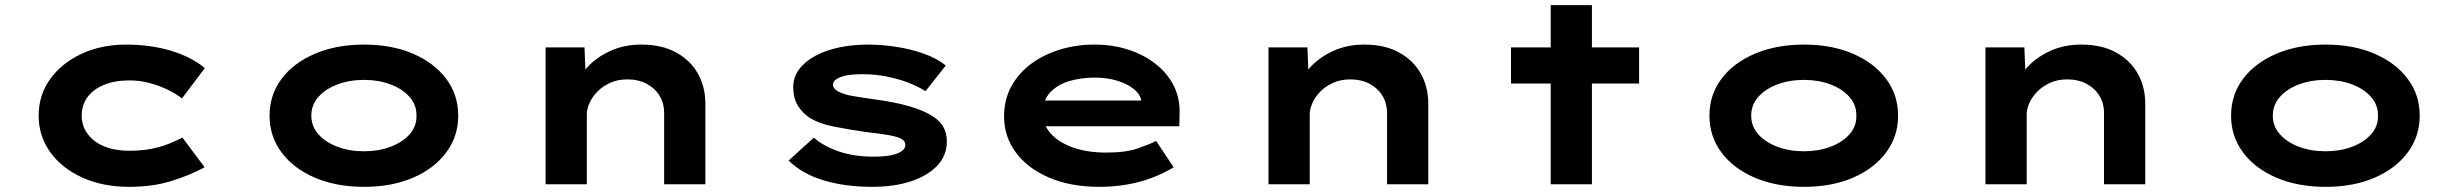

<svg xmlns="http://www.w3.org/2000/svg" viewBox="-20 -715 9539 745"><path d="M481 10Q379 10 299.5 -26Q220 -62 175 -124.5Q130 -187 130 -266Q130 -346 174.5 -408Q219 -470 296 -506Q373 -542 470 -542Q563 -542 642 -518.5Q721 -495 775 -451L686 -333Q662 -352 628.5 -368Q595 -384 558 -393.5Q521 -403 483 -403Q425 -403 383 -385.5Q341 -368 319 -337.5Q297 -307 297 -266Q297 -227 320 -195.5Q343 -164 384.5 -147Q426 -130 481 -130Q531 -130 569.5 -138Q608 -146 637 -158Q666 -170 688 -181L774 -66Q715 -34 643 -12Q571 10 481 10Z M1393 10Q1285 10 1202 -25.5Q1119 -61 1072.5 -123.5Q1026 -186 1026 -266Q1026 -347 1072.5 -409Q1119 -471 1202 -506.5Q1285 -542 1393 -542Q1501 -542 1583 -506.5Q1665 -471 1711.5 -409Q1758 -347 1758 -266Q1758 -186 1711.5 -123.5Q1665 -61 1583 -25.5Q1501 10 1393 10ZM1393 -128Q1449 -128 1495.5 -145.5Q1542 -163 1569.5 -194Q1597 -225 1596 -266Q1597 -307 1569.5 -338.5Q1542 -370 1495.5 -387.5Q1449 -405 1393 -405Q1336 -405 1289.5 -387.5Q1243 -370 1215.5 -339Q1188 -308 1188 -266Q1188 -225 1215.5 -194Q1243 -163 1289.5 -145.5Q1336 -128 1393 -128Z M2097 0V-531H2248L2254 -383L2208 -373Q2224 -416 2259.5 -454.5Q2295 -493 2348.5 -517.5Q2402 -542 2469 -542Q2549 -542 2604.5 -511Q2660 -480 2688.5 -428.5Q2717 -377 2717 -313V0H2557V-276Q2557 -315 2538.5 -344.5Q2520 -374 2488 -390.5Q2456 -407 2415 -407Q2377 -407 2347.5 -393.5Q2318 -380 2298 -359.5Q2278 -339 2267.5 -315.5Q2257 -292 2257 -271V0H2177Q2137 0 2117 0Q2097 0 2097 0Z M3364 10Q3260 10 3176.5 -15Q3093 -40 3040 -92L3138 -181Q3175 -148 3234.5 -127.5Q3294 -107 3370 -107Q3392 -107 3413.5 -109Q3435 -111 3453 -116.5Q3471 -122 3482 -131Q3493 -140 3493 -153Q3493 -174 3458 -184Q3433 -191 3398 -195.5Q3363 -200 3331 -204Q3264 -214 3212 -224.5Q3160 -235 3123 -257Q3093 -277 3075.5 -305.5Q3058 -334 3058 -377Q3058 -416 3081 -446.5Q3104 -477 3144 -498.5Q3184 -520 3236.5 -531Q3289 -542 3348 -542Q3401 -542 3456.5 -533.5Q3512 -525 3562.5 -507.5Q3613 -490 3650 -461L3571 -361Q3544 -379 3505 -394Q3466 -409 3421 -418Q3376 -427 3329 -427Q3308 -427 3287.5 -425.5Q3267 -424 3250.5 -419Q3234 -414 3223 -406Q3212 -398 3212 -386Q3212 -379 3217 -372.5Q3222 -366 3231 -361Q3251 -349 3288.5 -342.5Q3326 -336 3370 -330Q3453 -319 3510.5 -302Q3568 -285 3602 -262Q3629 -244 3641.5 -220.5Q3654 -197 3654 -166Q3654 -112 3617.5 -73Q3581 -34 3516 -12Q3451 10 3364 10Z M4246 10Q4135 10 4051.5 -25.5Q3968 -61 3922 -123Q3876 -185 3876 -263Q3876 -328 3904 -379.5Q3932 -431 3980.5 -467Q4029 -503 4092.5 -522.5Q4156 -542 4226 -542Q4297 -542 4357.5 -522.5Q4418 -503 4463.5 -467.5Q4509 -432 4534 -383Q4559 -334 4557 -274L4556 -225H3993L3970 -325H4426L4409 -302V-322Q4405 -349 4379.5 -369.5Q4354 -390 4314.5 -402Q4275 -414 4228 -414Q4174 -414 4128 -400Q4082 -386 4054 -355.5Q4026 -325 4026 -275Q4026 -232 4056.5 -197.5Q4087 -163 4142.5 -143Q4198 -123 4273 -123Q4349 -123 4396 -139.5Q4443 -156 4466 -168L4534 -66Q4497 -43 4451 -25.5Q4405 -8 4353 1Q4301 10 4246 10Z M4902 0V-531H5053L5059 -383L5013 -373Q5029 -416 5064.5 -454.5Q5100 -493 5153.5 -517.5Q5207 -542 5274 -542Q5354 -542 5409.5 -511Q5465 -480 5493.5 -428.5Q5522 -377 5522 -313V0H5362V-276Q5362 -315 5343.5 -344.5Q5325 -374 5293 -390.5Q5261 -407 5220 -407Q5182 -407 5152.5 -393.5Q5123 -380 5103 -359.5Q5083 -339 5072.5 -315.5Q5062 -292 5062 -271V0H4982Q4942 0 4922 0Q4902 0 4902 0Z M5997 0V-695H6157V0ZM5843 -391V-531H6340V-391Z M6980 10Q6872 10 6789 -25.5Q6706 -61 6659.5 -123.5Q6613 -186 6613 -266Q6613 -347 6659.5 -409Q6706 -471 6789 -506.5Q6872 -542 6980 -542Q7088 -542 7170 -506.5Q7252 -471 7298.5 -409Q7345 -347 7345 -266Q7345 -186 7298.5 -123.5Q7252 -61 7170 -25.5Q7088 10 6980 10ZM6980 -128Q7036 -128 7082.5 -145.5Q7129 -163 7156.5 -194Q7184 -225 7183 -266Q7184 -307 7156.5 -338.5Q7129 -370 7082.5 -387.5Q7036 -405 6980 -405Q6923 -405 6876.5 -387.5Q6830 -370 6802.5 -339Q6775 -308 6775 -266Q6775 -225 6802.5 -194Q6830 -163 6876.5 -145.5Q6923 -128 6980 -128Z M7684 0V-531H7835L7841 -383L7795 -373Q7811 -416 7846.5 -454.5Q7882 -493 7935.5 -517.5Q7989 -542 8056 -542Q8136 -542 8191.5 -511Q8247 -480 8275.5 -428.5Q8304 -377 8304 -313V0H8144V-276Q8144 -315 8125.5 -344.5Q8107 -374 8075 -390.5Q8043 -407 8002 -407Q7964 -407 7934.5 -393.5Q7905 -380 7885 -359.5Q7865 -339 7854.5 -315.5Q7844 -292 7844 -271V0H7764Q7724 0 7704 0Q7684 0 7684 0Z M9004 10Q8896 10 8813 -25.5Q8730 -61 8683.5 -123.5Q8637 -186 8637 -266Q8637 -347 8683.5 -409Q8730 -471 8813 -506.5Q8896 -542 9004 -542Q9112 -542 9194 -506.5Q9276 -471 9322.5 -409Q9369 -347 9369 -266Q9369 -186 9322.5 -123.5Q9276 -61 9194 -25.5Q9112 10 9004 10ZM9004 -128Q9060 -128 9106.5 -145.5Q9153 -163 9180.5 -194Q9208 -225 9207 -266Q9208 -307 9180.5 -338.5Q9153 -370 9106.5 -387.5Q9060 -405 9004 -405Q8947 -405 8900.5 -387.5Q8854 -370 8826.5 -339Q8799 -308 8799 -266Q8799 -225 8826.5 -194Q8854 -163 8900.5 -145.5Q8947 -128 9004 -128Z"/></svg>

Font: Lexend Zetta
Style: Bold
Weight: 700
Designer: Bonnie Shaver-Troup, Thomas Jockin
Foundry: Lexend
Version: Version 1.007